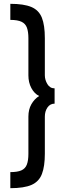

<svg xmlns="http://www.w3.org/2000/svg" viewBox="-20 -763 324 1004"><path d="M34 221V137Q71 137 91.5 128Q112 119 120.2 98Q128.5 77 128.5 41V-153Q128.5 -190.5 144 -217.8Q159.5 -245 184.5 -261Q159.5 -273.5 144 -302.5Q128.5 -331.5 128.5 -369V-563Q128.5 -597 120.8 -618.2Q113 -639.5 92.5 -649.2Q72 -659 34 -659V-743Q104.5 -743 143.8 -726.5Q183 -710 198.8 -670.8Q214.5 -631.5 214.5 -563V-369Q214.5 -345.5 227.8 -323.2Q241 -301 265.5 -301V-221Q242 -221 228.2 -201Q214.5 -181 214.5 -153V41Q214.5 107 199.2 146.8Q184 186.5 145 203.8Q106 221 34 221Z"/></svg>

Font: League Gothic SemiCondensed
Style: Regular
Weight: 400
Width: 4
Designer: The League of Moveable Type
Version: Version 2.001